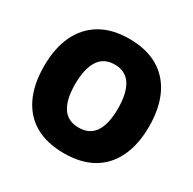

<svg xmlns="http://www.w3.org/2000/svg" viewBox="-159 -882 1066 1058"><g transform="rotate(30 374.0 -352.5)"><path d="M374 11Q266 11 192 -31Q118 -73 79 -154Q40 -235 40 -351Q40 -467 79 -548Q118 -629 192 -672.5Q266 -716 374 -716Q482 -716 556.5 -672.5Q631 -629 669.5 -547.5Q708 -466 708 -351Q708 -237 669 -155.5Q630 -74 556 -31.5Q482 11 374 11ZM374 -152Q443 -152 476.5 -202.5Q510 -253 510 -351Q510 -449 476.5 -501Q443 -553 374 -553Q305 -553 271.5 -500.5Q238 -448 238 -350Q238 -252 271.5 -202Q305 -152 374 -152Z"/></g></svg>

Font: Nunito Sans 7pt Expanded Black
Style: Regular
Weight: 900
Width: 7
Designer: Vernon Adams
Foundry: Vernon Adams
Version: Version 3.101;gftools[0.9.27]